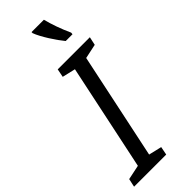

<svg xmlns="http://www.w3.org/2000/svg" viewBox="-349 -975 1001 1001"><g transform="rotate(-45 152.0 -474.0)"><path d="M243 -789H293L294 -800C271 -850 253 -901 241 -948H150V-940C165 -898 213 -825 243 -789ZM-42 0H195L204 -46L132 -63L256 -651L336 -668L346 -714H109L100 -668L173 -651L49 -63L-32 -46Z"/></g></svg>

Font: Noto Sans Condensed
Style: Italic
Weight: 400
Width: 3
Italic angle: -12°
Designer: Monotype Design Team
Foundry: Monotype Imaging Inc.
Version: Version 2.013